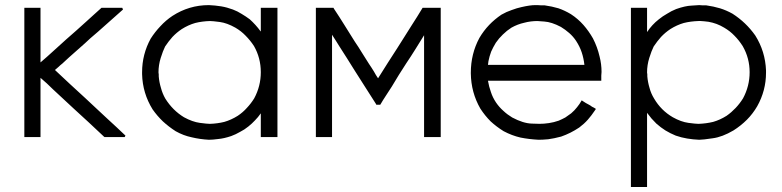

<svg xmlns="http://www.w3.org/2000/svg" viewBox="-20 -539 3120 766"><path d="M199.2 -259.8Q229.5 -231.4 259.8 -203.1Q290 -175.8 320.3 -147.5Q341.8 -127 364.3 -106.4Q385.7 -86.9 407.2 -66.4Q425.8 -48.8 444.3 -32.2Q461.9 -15.6 480.5 2Q479.5 3.9 477.5 7.8Q474.6 7.8 467.8 7.8Q464.8 7.8 462.9 7.8Q460 7.8 458 7.8Q452.1 7.8 447.3 7.8Q441.4 7.8 436.5 7.8Q431.6 7.8 425.8 7.8Q420.9 7.8 415 7.8Q411.1 7.8 406.2 7.8Q401.4 7.8 396.5 7.8Q396.5 6.8 395.5 6.8Q394.5 5.9 394.5 5.9Q364.3 -22.5 334 -50.8Q303.7 -78.1 273.4 -106.4Q252.9 -126 232.4 -144.5Q211.9 -164.1 191.4 -182.6Q178.7 -194.3 167 -206.1Q154.3 -217.8 141.6 -228.5Q141.6 -205.1 141.6 -181.6Q141.6 -158.2 141.6 -133.8Q141.6 -115.2 141.6 -95.7Q141.6 -76.2 141.6 -57.6Q141.6 -41 141.6 -25.4Q141.6 -8.8 141.6 7.8Q139.6 7.8 138.7 7.8Q136.7 7.8 134.8 7.8Q128.9 7.8 123 7.8Q117.2 7.8 111.3 7.8Q107.4 7.8 103.5 7.8Q99.6 7.8 95.7 7.8Q91.8 7.8 86.9 7.8Q82 7.8 77.1 7.8Q77.1 5.9 77.1 3.9Q77.1 2 77.1 0Q77.1 -56.6 77.1 -113.3Q77.1 -170.9 77.1 -227.5Q77.1 -266.6 77.1 -305.7Q77.1 -344.7 77.1 -383.8Q77.1 -414.1 77.1 -445.3Q77.1 -476.6 77.1 -507.8Q79.1 -507.8 81.1 -507.8Q83 -507.8 85 -507.8Q89.8 -507.8 95.7 -507.8Q101.6 -507.8 107.4 -507.8Q111.3 -507.8 115.2 -507.8Q119.1 -507.8 123 -507.8Q127.9 -507.8 132.8 -507.8Q137.7 -507.8 141.6 -507.8Q141.6 -505.9 141.6 -503.9Q141.6 -502 141.6 -500Q141.6 -474.6 141.6 -448.2Q141.6 -422.9 141.6 -396.5Q141.6 -378.9 141.6 -361.3Q141.6 -343.8 141.6 -326.2Q141.6 -317.4 141.6 -307.6Q141.6 -298.8 141.6 -290Q168 -312.5 193.4 -335.9Q218.8 -358.4 244.1 -381.8Q264.6 -399.4 284.2 -417Q303.7 -434.6 323.2 -452.1Q338.9 -466.8 354.5 -480.5Q369.1 -494.1 384.8 -507.8Q385.7 -507.8 385.7 -507.8Q386.7 -507.8 387.7 -507.8Q395.5 -507.8 403.3 -507.8Q411.1 -507.8 418.9 -507.8Q424.8 -507.8 430.7 -507.8Q435.5 -507.8 441.4 -507.8Q448.2 -507.8 454.1 -507.8Q460.9 -507.8 467.8 -507.8Q468.8 -505.9 470.7 -501Q467.8 -499 462.9 -494.1Q431.6 -466.8 401.4 -439.5Q371.1 -412.1 339.8 -385.7Q319.3 -366.2 297.9 -347.7Q277.3 -329.1 255.9 -310.5Q249 -303.7 242.2 -297.9Q235.4 -292 228.5 -285.2Q220.7 -279.3 213.9 -272.5Q207 -266.6 199.2 -259.8Z M1020.5 -413.1Q1020.5 -419.9 1020.5 -427.7Q1020.5 -434.6 1020.5 -441.4Q1020.5 -450.2 1020.5 -460Q1020.5 -468.8 1020.5 -477.5Q1020.5 -485.4 1020.5 -492.2Q1020.5 -500 1020.5 -507.8Q1022.5 -507.8 1024.4 -507.8Q1026.4 -507.8 1028.3 -507.8Q1030.3 -507.8 1032.2 -507.8Q1033.2 -507.8 1035.2 -507.8Q1039.1 -507.8 1043 -507.8Q1046.9 -507.8 1051.8 -507.8Q1055.7 -507.8 1059.6 -507.8Q1063.5 -507.8 1067.4 -507.8Q1072.3 -507.8 1077.1 -507.8Q1082 -507.8 1086.9 -507.8Q1086.9 -505.9 1086.9 -503.9Q1086.9 -502 1086.9 -500Q1086.9 -443.4 1086.9 -386.7Q1086.9 -329.1 1086.9 -272.5Q1086.9 -233.4 1086.9 -194.3Q1086.9 -155.3 1086.9 -116.2Q1086.9 -85.9 1086.9 -54.7Q1086.9 -23.4 1086.9 7.8Q1085 7.8 1083 7.8Q1081.1 7.8 1079.1 7.8Q1073.2 7.8 1067.4 7.8Q1061.5 7.8 1055.7 7.8Q1051.8 7.8 1047.9 7.8Q1043.9 7.8 1040 7.8Q1035.2 7.8 1030.3 7.8Q1025.4 7.8 1020.5 7.8Q1020.5 5.9 1020.5 3.9Q1020.5 2 1020.5 0Q1020.5 -12.7 1020.5 -25.4Q1020.5 -38.1 1020.5 -51.8Q1020.5 -60.5 1020.5 -69.3Q1020.5 -78.1 1020.5 -86.9Q1009.8 -71.3 997.1 -58.6Q985.4 -45.9 970.7 -34.2Q955.1 -21.5 937.5 -12.7Q920.9 -2.9 902.3 3.9Q873 13.7 850.6 15.6Q828.1 18.6 813.5 18.6Q777.3 16.6 745.1 8.8Q711.9 2 680.7 -15.6Q653.3 -33.2 629.9 -54.7Q607.4 -76.2 588.9 -102.5Q548.8 -167 546.9 -243.2Q546.9 -247.1 546.9 -251Q546.9 -322.3 581.1 -384.8Q598.6 -412.1 620.1 -434.6Q641.6 -458 668 -475.6Q701.2 -497.1 737.3 -507.8Q773.4 -518.6 813.5 -518.6Q837.9 -517.6 862.3 -513.7Q885.7 -509.8 909.2 -501Q927.7 -494.1 944.3 -483.4Q960.9 -473.6 976.6 -461.9Q988.3 -451.2 999 -439.5Q1009.8 -427.7 1019.5 -414.1Q1020.5 -414.1 1020.5 -414.1Q1020.5 -413.1 1020.5 -413.1ZM612.3 -250Q612.3 -246.1 613.3 -242.2Q613.3 -238.3 613.3 -234.4Q615.2 -210.9 622.1 -188.5Q627.9 -166 639.6 -145.5Q654.3 -122.1 672.9 -103.5Q691.4 -85 713.9 -71.3Q748 -52.7 777.3 -48.8Q806.6 -44.9 817.4 -44.9Q847.7 -45.9 875 -52.7Q902.3 -60.5 928.7 -77.1Q949.2 -90.8 964.8 -108.4Q981.4 -126 994.1 -146.5Q1020.5 -195.3 1020.5 -251Q1020.5 -307.6 993.2 -355.5Q978.5 -377.9 960 -396.5Q942.4 -415 918.9 -428.7Q885.7 -447.3 857.4 -451.2Q828.1 -455.1 817.4 -455.1Q786.1 -454.1 758.8 -447.3Q731.4 -439.5 705.1 -422.9Q684.6 -409.2 668 -391.6Q652.3 -374 638.7 -353.5Q629.9 -335.9 621.1 -307.6Q612.3 -279.3 612.3 -250Z M1488.3 -226.6Q1507.8 -256.8 1526.4 -287.1Q1545.9 -317.4 1565.4 -347.7Q1579.1 -370.1 1593.8 -392.6Q1607.4 -415 1622.1 -437.5Q1632.8 -455.1 1644.5 -472.7Q1655.3 -490.2 1666 -507.8Q1668 -507.8 1668.9 -507.8Q1669.9 -507.8 1670.9 -507.8Q1677.7 -507.8 1684.6 -507.8Q1691.4 -507.8 1698.2 -507.8Q1702.1 -507.8 1707 -507.8Q1711.9 -507.8 1716.8 -507.8Q1721.7 -507.8 1727.5 -507.8Q1732.4 -507.8 1738.3 -507.8Q1738.3 -505.9 1738.3 -503.9Q1738.3 -502 1738.3 -500Q1738.3 -482.4 1738.3 -463.9Q1738.3 -446.3 1738.3 -428.7Q1738.3 -389.6 1738.3 -350.6Q1738.3 -311.5 1738.3 -272.5Q1738.3 -233.4 1738.3 -194.3Q1738.3 -155.3 1738.3 -116.2Q1738.3 -85.9 1738.3 -54.7Q1738.3 -23.4 1738.3 7.8Q1736.3 7.8 1734.4 7.8Q1732.4 7.8 1730.5 7.8Q1724.6 7.8 1718.8 7.8Q1712.9 7.8 1707 7.8Q1703.1 7.8 1699.2 7.8Q1695.3 7.8 1691.4 7.8Q1686.5 7.8 1681.6 7.8Q1676.8 7.8 1671.9 7.8Q1671.9 5.9 1671.9 3.9Q1671.9 2 1671.9 0Q1671.9 -47.9 1671.9 -96.7Q1671.9 -144.5 1671.9 -192.4Q1671.9 -225.6 1671.9 -258.8Q1671.9 -292 1671.9 -325.2Q1671.9 -343.8 1671.9 -361.3Q1671.9 -379.9 1671.9 -398.4Q1654.3 -370.1 1636.7 -341.8Q1619.1 -313.5 1600.6 -286.1Q1585.9 -262.7 1571.3 -240.2Q1557.6 -216.8 1543 -193.4Q1531.2 -175.8 1519.5 -157.2Q1507.8 -139.6 1497.1 -121.1Q1496.1 -121.1 1495.1 -121.1Q1493.2 -121.1 1492.2 -121.1Q1492.2 -121.1 1491.2 -121.1Q1490.2 -121.1 1489.3 -121.1Q1489.3 -121.1 1488.3 -121.1Q1487.3 -121.1 1487.3 -121.1Q1485.4 -121.1 1484.4 -121.1Q1482.4 -121.1 1481.4 -121.1Q1480.5 -122.1 1480.5 -123Q1479.5 -124 1479.5 -125Q1458 -159.2 1436.5 -192.4Q1415 -226.6 1393.6 -259.8Q1378.9 -283.2 1364.3 -306.6Q1349.6 -329.1 1335 -352.5Q1327.1 -364.3 1320.3 -376Q1312.5 -388.7 1304.7 -400.4Q1304.7 -358.4 1304.7 -316.4Q1304.7 -274.4 1304.7 -232.4Q1304.7 -199.2 1304.7 -166Q1304.7 -132.8 1304.7 -99.6Q1304.7 -72.3 1304.7 -45.9Q1304.7 -19.5 1304.7 7.8Q1302.7 7.8 1301.8 7.8Q1299.8 7.8 1297.9 7.8Q1292 7.8 1286.1 7.8Q1280.3 7.8 1274.4 7.8Q1270.5 7.8 1266.6 7.8Q1262.7 7.8 1258.8 7.8Q1254.9 7.8 1250 7.8Q1245.1 7.8 1240.2 7.8Q1240.2 5.9 1240.2 3.9Q1240.2 2 1240.2 0Q1240.2 -56.6 1240.2 -113.3Q1240.2 -170.9 1240.2 -227.5Q1240.2 -266.6 1240.2 -305.7Q1240.2 -344.7 1240.2 -383.8Q1240.2 -414.1 1240.2 -445.3Q1240.2 -476.6 1240.2 -507.8Q1242.2 -507.8 1244.1 -507.8Q1246.1 -507.8 1248 -507.8Q1253.9 -507.8 1260.7 -507.8Q1267.6 -507.8 1274.4 -507.8Q1279.3 -507.8 1283.2 -507.8Q1288.1 -507.8 1293 -507.8Q1296.9 -507.8 1301.8 -507.8Q1306.6 -507.8 1310.5 -507.8Q1311.5 -506.8 1311.5 -505.9Q1312.5 -504.9 1312.5 -503.9Q1334 -471.7 1354.5 -438.5Q1375 -406.2 1395.5 -373Q1410.2 -351.6 1423.8 -329.1Q1438.5 -306.6 1452.1 -284.2Q1457 -276.4 1461.9 -269.5Q1466.8 -261.7 1471.7 -253.9Q1475.6 -247.1 1479.5 -240.2Q1484.4 -233.4 1488.3 -226.6Z M1926.8 -216.8Q1930.7 -193.4 1938.5 -171.9Q1945.3 -150.4 1959 -129.9Q1971.7 -111.3 1988.3 -96.7Q2003.9 -82 2023.4 -70.3Q2067.4 -46.9 2101.6 -45.9Q2136.7 -44.9 2129.9 -44.9Q2150.4 -44.9 2169.9 -47.9Q2189.5 -50.8 2209 -57.6Q2222.7 -63.5 2235.4 -70.3Q2247.1 -78.1 2258.8 -86.9Q2272.5 -98.6 2282.2 -111.3Q2292 -123 2300.8 -138.7Q2301.8 -137.7 2303.7 -136.7Q2305.7 -135.7 2306.6 -134.8Q2312.5 -130.9 2317.4 -127.9Q2323.2 -125 2328.1 -122.1Q2332 -120.1 2335 -118.2Q2338.9 -115.2 2341.8 -113.3Q2345.7 -111.3 2349.6 -109.4Q2353.5 -106.4 2357.4 -104.5Q2356.4 -102.5 2355.5 -101.6Q2354.5 -99.6 2353.5 -98.6Q2339.8 -78.1 2325.2 -61.5Q2310.5 -44.9 2291 -30.3Q2273.4 -18.6 2255.9 -9.8Q2238.3 -1 2218.8 5.9Q2189.5 13.7 2167 16.6Q2144.5 18.6 2128.9 18.6Q2090.8 16.6 2056.6 9.8Q2022.5 2 1989.3 -15.6Q1960.9 -33.2 1937.5 -54.7Q1915 -77.1 1896.5 -105.5Q1859.4 -169.9 1858.4 -246.1Q1858.4 -248 1858.4 -249Q1858.4 -324.2 1892.6 -387.7Q1909.2 -416 1931.6 -439.5Q1953.1 -461.9 1980.5 -480.5Q2001 -492.2 2021.5 -499Q2042 -506.8 2060.5 -510.7Q2094.7 -518.6 2115.2 -518.6Q2135.7 -518.6 2125 -518.6Q2131.8 -518.6 2139.6 -517.6Q2146.5 -517.6 2153.3 -517.6Q2181.6 -513.7 2208 -505.9Q2233.4 -497.1 2257.8 -482.4Q2286.1 -463.9 2307.6 -439.5Q2329.1 -415 2345.7 -385.7Q2363.3 -351.6 2372.1 -313.5Q2379.9 -283.2 2379.9 -252Q2379.9 -244.1 2378.9 -237.3Q2378.9 -234.4 2378.9 -232.4Q2378.9 -230.5 2378.9 -228.5Q2378.9 -225.6 2378.9 -222.7Q2378.9 -219.7 2378.9 -216.8Q2377 -216.8 2375 -216.8Q2373 -216.8 2371.1 -216.8Q2316.4 -216.8 2261.7 -216.8Q2207 -216.8 2152.3 -216.8Q2116.2 -216.8 2080.1 -216.8Q2043.9 -216.8 2007.8 -216.8Q1998 -216.8 1987.3 -216.8Q1976.6 -216.8 1965.8 -216.8Q1956.1 -216.8 1946.3 -216.8Q1936.5 -216.8 1926.8 -216.8ZM1926.8 -280.3Q1949.2 -280.3 1971.7 -280.3Q1994.1 -280.3 2015.6 -280.3Q2049.8 -280.3 2083 -280.3Q2117.2 -280.3 2150.4 -280.3Q2191.4 -280.3 2231.4 -280.3Q2271.5 -280.3 2311.5 -280.3Q2308.6 -306.6 2300.8 -330.1Q2293 -353.5 2278.3 -376Q2266.6 -393.6 2251 -407.2Q2235.4 -420.9 2217.8 -431.6Q2180.7 -451.2 2151.4 -453.1Q2122.1 -455.1 2125 -455.1Q2096.7 -455.1 2071.3 -448.2Q2044.9 -442.4 2020.5 -428.7Q2002 -417 1986.3 -401.4Q1970.7 -386.7 1958 -368.2Q1947.3 -350.6 1939.5 -333Q1932.6 -314.5 1928.7 -294.9Q1927.7 -291 1927.7 -287.1Q1926.8 -284.2 1926.8 -280.3Z M2561.5 -411.1Q2571.3 -425.8 2583 -438.5Q2594.7 -451.2 2608.4 -461.9Q2624 -474.6 2641.6 -484.4Q2658.2 -495.1 2677.7 -502.9Q2713.9 -515.6 2738.3 -516.6Q2761.7 -518.6 2769.5 -518.6Q2776.4 -518.6 2784.2 -517.6Q2791 -517.6 2797.9 -517.6Q2826.2 -513.7 2852.5 -505.9Q2877.9 -498 2902.3 -484.4Q2929.7 -466.8 2952.1 -445.3Q2974.6 -423.8 2993.2 -397.5Q3033.2 -334 3036.1 -257.8Q3036.1 -253.9 3036.1 -249Q3036.1 -177.7 3001 -115.2Q2983.4 -85 2960 -61.5Q2935.5 -37.1 2906.2 -18.6Q2861.3 7.8 2823.2 12.7Q2784.2 18.6 2769.5 18.6Q2745.1 17.6 2721.7 13.7Q2698.2 9.8 2675.8 2Q2654.3 -6.8 2634.8 -18.6Q2616.2 -30.3 2598.6 -45.9Q2588.9 -55.7 2579.1 -66.4Q2570.3 -77.1 2561.5 -88.9Q2561.5 -57.6 2561.5 -26.4Q2561.5 4.9 2561.5 36.1Q2561.5 61.5 2561.5 86.9Q2561.5 112.3 2561.5 136.7Q2561.5 154.3 2561.5 171.9Q2561.5 189.5 2561.5 207Q2559.6 207 2558.6 207Q2556.6 207 2554.7 207Q2548.8 207 2543 207Q2537.1 207 2531.2 207Q2527.3 207 2523.4 207Q2519.5 207 2515.6 207Q2511.7 207 2506.8 207Q2502 207 2497.1 207Q2497.1 206.1 2497.1 204.1Q2497.1 202.1 2497.1 200.2Q2497.1 120.1 2497.1 41Q2497.1 -39.1 2497.1 -118.2Q2497.1 -172.9 2497.1 -227.5Q2497.1 -282.2 2497.1 -336.9Q2497.1 -378.9 2497.1 -421.9Q2497.1 -464.8 2497.1 -507.8Q2499 -507.8 2501 -507.8Q2502.9 -507.8 2504.9 -507.8Q2509.8 -507.8 2515.6 -507.8Q2521.5 -507.8 2527.3 -507.8Q2531.2 -507.8 2535.2 -507.8Q2539.1 -507.8 2543 -507.8Q2547.9 -507.8 2552.7 -507.8Q2557.6 -507.8 2561.5 -507.8Q2561.5 -505.9 2561.5 -503.9Q2561.5 -502 2561.5 -500Q2561.5 -486.3 2561.5 -473.6Q2561.5 -460 2561.5 -447.3Q2561.5 -441.4 2561.5 -435.5Q2561.5 -428.7 2561.5 -422.9Q2561.5 -419.9 2561.5 -417Q2561.5 -414.1 2561.5 -411.1ZM2561.5 -250Q2562.5 -246.1 2562.5 -242.2Q2562.5 -238.3 2562.5 -234.4Q2564.5 -210.9 2571.3 -188.5Q2577.1 -166 2589.8 -145.5Q2603.5 -122.1 2622.1 -103.5Q2640.6 -85 2664.1 -71.3Q2697.3 -52.7 2726.6 -48.8Q2755.9 -44.9 2766.6 -44.9Q2796.9 -45.9 2825.2 -52.7Q2852.5 -60.5 2878.9 -77.1Q2898.4 -90.8 2915 -108.4Q2931.6 -126 2944.3 -146.5Q2970.7 -195.3 2970.7 -251Q2970.7 -306.6 2943.4 -354.5Q2928.7 -377.9 2910.2 -396.5Q2892.6 -415 2869.1 -428.7Q2854.5 -437.5 2838.9 -443.4Q2823.2 -449.2 2806.6 -452.1Q2802.7 -452.1 2797.9 -453.1Q2792 -454.1 2789.1 -454.1Q2783.2 -455.1 2775.4 -455.1Q2767.6 -455.1 2766.6 -455.1Q2735.4 -454.1 2708 -447.3Q2680.7 -439.5 2654.3 -422.9Q2633.8 -409.2 2617.2 -391.6Q2601.6 -374 2587.9 -353.5Q2579.1 -335.9 2570.3 -307.6Q2561.5 -279.3 2561.5 -250Z"/></svg>

Font: LeFont
Style: Light
Weight: 300
Designer: Leryon MEDIA
Version: Version 1.0